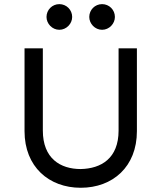

<svg xmlns="http://www.w3.org/2000/svg" viewBox="-20 -888 774 921"><path d="M469.7 -868.2C435.5 -868.2 408.2 -840.8 408.2 -806.6C408.2 -774.4 435.5 -745.1 469.7 -745.1C503.9 -745.1 531.2 -774.4 531.2 -806.6C531.2 -840.8 503.9 -868.2 469.7 -868.2ZM264.6 -868.2C230.5 -868.2 203.1 -840.8 203.1 -806.6C203.1 -774.4 230.5 -745.1 264.6 -745.1C298.8 -745.1 326.2 -774.4 326.2 -806.6C326.2 -840.8 298.8 -868.2 264.6 -868.2ZM548.8 -656.2V-261.7C548.8 -127.9 464.8 -79.1 367.2 -77.1C269.5 -77.1 185.5 -127.9 185.5 -261.7V-656.2H97.7V-258.8C97.7 -87.9 214.8 12.7 367.2 12.7C520.5 12.7 636.7 -87.9 636.7 -258.8V-656.2Z"/></svg>

Font: Sen-gleads
Style: Regular
Weight: 400
Designer: Kosal Sen, Philatype
Foundry: Philatype
Version: Version 1.004; ttfautohint (v1.8.3)